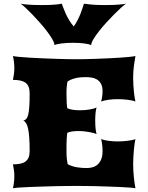

<svg xmlns="http://www.w3.org/2000/svg" viewBox="-20 -1001 789 1021"><path d="M48.8 0Q51.8 -12.2 54 -29.5Q56.2 -46.9 56.2 -65.4Q56.2 -82.5 53.7 -98.9Q51.3 -115.2 48.8 -127Q70.8 -127 87.4 -130.4Q104 -133.8 115.2 -141.8Q126.5 -149.9 132.1 -163.8Q137.7 -177.7 137.7 -198.7Q137.7 -239.7 135.5 -269Q133.3 -298.3 129.2 -317.4Q125 -336.4 118.7 -346.4Q112.3 -356.4 104 -358.9Q112.8 -361.8 119.1 -368.2Q125.5 -374.5 129.6 -389.9Q133.8 -405.3 135.7 -432.4Q137.7 -459.5 137.7 -504.4Q137.7 -525.4 132.1 -539.3Q126.5 -553.2 115.2 -561.3Q104 -569.3 87.4 -572.8Q70.8 -576.2 48.8 -576.2Q51.3 -587.9 53.7 -604.2Q56.2 -620.6 56.2 -637.7Q56.2 -656.2 54 -673.6Q51.8 -690.9 48.8 -703.1Q58.6 -700.7 82.5 -698.5Q106.4 -696.3 138.2 -694.3Q169.9 -692.4 206.1 -690.9Q242.2 -689.5 276.6 -688.2Q311 -687 340.1 -686.5Q369.1 -686 386.7 -686Q404.3 -686 431.6 -686.5Q459 -687 490.5 -688.2Q522 -689.5 554.9 -690.9Q587.9 -692.4 616.9 -694.3Q646 -696.3 668.2 -698.5Q690.4 -700.7 700.2 -703.1Q696.3 -682.6 692.1 -651.1Q688 -619.6 688 -584.5Q688 -564 689.5 -544.2Q690.9 -524.4 692.6 -508.1Q694.3 -491.7 696.5 -479.5Q698.7 -467.3 700.2 -461.4Q692.9 -464.4 681.9 -466.6Q670.9 -468.8 658.2 -470.5Q645.5 -472.2 631.8 -472.9Q618.2 -473.6 605.5 -473.6Q583 -473.6 560.5 -470.9Q538.1 -468.3 517.6 -461.4Q521 -471.7 523.2 -486.3Q525.4 -501 525.4 -516.1Q525.4 -541 516.8 -555.9Q508.3 -570.8 495.1 -578.6Q481.9 -586.4 466.3 -588.6Q450.7 -590.8 436.5 -590.8Q425.3 -590.8 412.8 -590.1Q400.4 -589.4 387.5 -586.7Q374.5 -584 361.8 -579.3Q349.1 -574.7 338.4 -566.9Q336.4 -555.7 335 -541Q333.5 -526.4 333.5 -504.4Q333.5 -471.7 334.7 -453.4Q335.9 -435.1 337.9 -425.3Q351.1 -419.4 368.7 -417Q386.2 -414.6 404.8 -414.6Q432.6 -414.6 457.5 -418.9Q482.4 -423.3 493.7 -429.2Q489.7 -418.5 488 -399.4Q486.3 -380.4 486.3 -359.4Q486.3 -347.7 486.8 -336.2Q487.3 -324.7 488.5 -315.2Q489.7 -305.7 491 -298.6Q492.2 -291.5 493.7 -288.1Q489.3 -290.5 479.5 -293.2Q469.7 -295.9 456.8 -298.3Q443.8 -300.8 428.5 -302.5Q413.1 -304.2 397 -304.2Q380.4 -304.2 365.2 -302.2Q350.1 -300.3 337.9 -294.9Q336.9 -289.1 336.2 -281.5Q335.4 -273.9 334.7 -262.5Q334 -251 333.7 -235.4Q333.5 -219.7 333.5 -198.7Q333.5 -172.4 335.4 -156Q337.4 -139.6 339.8 -127.9Q351.6 -121.6 364.7 -117.4Q377.9 -113.3 391.4 -111.1Q404.8 -108.9 417.5 -108.2Q430.2 -107.4 441.4 -107.4Q455.6 -107.4 470.5 -111.1Q485.4 -114.7 497.6 -124.8Q509.8 -134.8 517.6 -152.6Q525.4 -170.4 525.4 -198.2Q525.4 -215.8 523.2 -232.9Q521 -250 517.6 -261.2Q538.1 -254.4 560.5 -251.7Q583 -249 605.5 -249Q618.2 -249 631.8 -249.8Q645.5 -250.5 658.2 -252.2Q670.9 -253.9 681.9 -256.1Q692.9 -258.3 700.2 -261.2Q698.7 -254.9 696.5 -241.7Q694.3 -228.5 692.6 -210.7Q690.9 -192.9 689.5 -171.6Q688 -150.4 688 -128.4Q688 -109.4 689.2 -91.1Q690.4 -72.8 692.1 -56.2Q693.8 -39.6 696 -25.1Q698.2 -10.7 700.2 0Q690.4 -2 668.2 -3.7Q646 -5.4 616.9 -6.6Q587.9 -7.8 554.9 -9Q522 -10.3 490.5 -11Q459 -11.7 431.6 -12Q404.3 -12.2 386.7 -12.2Q369.1 -12.2 340.1 -12Q311 -11.7 276.6 -11Q242.2 -10.3 206.1 -9Q169.9 -7.8 138.2 -6.6Q106.4 -5.4 82.5 -3.7Q58.6 -2 48.8 0ZM269.5 -761.2V-762.7Q269.5 -773.4 258.5 -792.2Q247.6 -811 230.5 -833.7Q213.4 -856.4 192.4 -880.1Q171.4 -903.8 151.4 -924.6Q131.3 -945.3 114.7 -960.7Q98.1 -976.1 89.4 -981.4Q99.1 -979 127 -976.6Q154.8 -974.1 203.1 -974.1Q249 -974.1 273.9 -976.6Q298.8 -979 308.6 -981.4Q312 -972.7 317.1 -958.5Q322.3 -944.3 329.8 -927.7Q337.4 -911.1 347.7 -893.8Q357.9 -876.5 372.1 -860.4Q383.8 -876.5 392.6 -893.8Q401.4 -911.1 408 -927.7Q414.6 -944.3 418.9 -958.5Q423.3 -972.7 426.3 -981.4Q440.9 -979 466.8 -976.6Q492.7 -974.1 536.6 -974.1Q585 -974.1 612.8 -976.6Q640.6 -979 650.4 -981.4Q641.6 -976.1 624.5 -960.7Q607.4 -945.3 586.9 -924.6Q566.4 -903.8 544.7 -880.1Q522.9 -856.4 505.4 -833.7Q487.8 -811 476.6 -792.2Q465.3 -773.4 465.3 -762.7V-761.2Q453.6 -766.6 427.7 -770Q401.9 -773.4 368.2 -773.4Q353.5 -773.4 338.6 -772.7Q323.7 -772 310.3 -770.3Q296.9 -768.6 286.1 -766.4Q275.4 -764.2 269.5 -761.2Z"/></svg>

Font: Arbutus
Style: Regular
Weight: 400
Designer: Karolina Lach
Foundry: Sorkin Type Co.
Version: Version 1.002